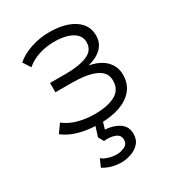

<svg xmlns="http://www.w3.org/2000/svg" viewBox="-174 -600 848 929"><g transform="rotate(-30 250.0 -135.5)"><path d="M237 10Q197.5 10 161.8 4.5Q126 -1 94.5 -13Q63 -25 37 -45L70 -91Q104.5 -64 148.2 -53Q192 -42 236 -42Q308 -42 351 -64.5Q394 -87 394 -140Q394 -186 347 -207.5Q300 -229 213 -229H124V-281H212Q287 -281 331.5 -299.8Q376 -318.5 376 -364Q376 -390 359 -407.8Q342 -425.5 311.2 -434.8Q280.5 -444 240 -444Q196 -444 155.5 -431.2Q115 -418.5 84 -392L57 -434Q88.5 -462 138.8 -479Q189 -496 243 -496Q300 -496 342.5 -481Q385 -466 408.5 -437.8Q432 -409.5 432 -369Q432 -328 405.2 -301Q378.5 -274 328 -261Q387.5 -250 418.8 -217.8Q450 -185.5 450 -139Q450 -90.5 423 -57.2Q396 -24 348 -7Q300 10 237 10ZM234 225Q204 225 178.5 217.8Q153 210.5 132 197L151 154Q160 164.5 184 172.2Q208 180 232 180Q254.5 180 275.8 169.8Q297 159.5 297 135Q297 108.5 269.8 98.5Q242.5 88.5 210 93L193 63L220 -20H261L241 47Q288.5 50 319.8 71.5Q351 93 351 133Q351 167 331.5 187.2Q312 207.5 284.8 216.2Q257.5 225 234 225Z"/></g></svg>

Font: Geologica Roman Thin
Style: Regular
Weight: 250
Designer: Sindre Bremnes, Frode Helland
Foundry: Monokrom Skriftforlag AS
Version: Version 1.010;gftools[0.9.28]